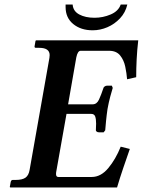

<svg xmlns="http://www.w3.org/2000/svg" viewBox="-20 -823 627 843"><path d="M539 -803Q531 -768 507 -742.5Q483 -717 451.5 -703.5Q420 -690 387 -690Q335 -690 301.5 -717.5Q268 -745 268 -792V-803H299Q301 -774 328 -759.5Q355 -745 395 -745Q432 -745 466 -759.5Q500 -774 510 -803ZM25 0 23 -2 27 -24Q29 -33 36 -33H49Q78 -33 92 -43Q106 -53 110 -77L197 -569Q198 -576 198 -581Q198 -613 152 -613H138Q130 -613 132 -621L136 -644L139 -646H587Q582 -603 580 -562.5Q578 -522 578 -484L538 -475Q536 -501 530 -530Q524 -559 507.5 -579.5Q491 -600 459 -600H334Q321 -600 315 -571L279 -365H387Q405 -365 414.5 -385.5Q424 -406 434 -436Q434 -439 439 -443Q444 -447 451 -447H471L475 -437Q471 -425 464 -398.5Q457 -372 452 -344Q448 -317 445.5 -290.5Q443 -264 442 -251L435 -242H415Q408 -242 404 -245.5Q400 -249 401 -252Q401 -260 401.5 -267Q402 -274 402 -280Q402 -300 398 -311.5Q394 -323 380 -323H272L228 -75Q226 -66 226 -59Q226 -46 236 -46H383Q423 -46 455.5 -85Q488 -124 510 -179L550 -169Q536 -129 521 -85Q506 -41 494 0Z"/></svg>

Font: Libertinus Serif SemiBold
Style: Italic
Weight: 600
Italic angle: -11.5°
Designer: Philipp H. Poll, Khaled Hosny
Foundry: Caleb Maclennan
Version: Version 7.051;RELEASE